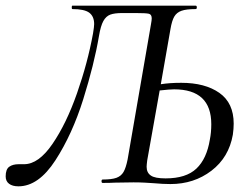

<svg xmlns="http://www.w3.org/2000/svg" viewBox="-38 -645 876 677"><path d="M311 -518Q294 -418 255.5 -295Q217 -172 157.5 -80Q98 12 27 12Q6 12 -6 3Q-18 -6 -18 -23Q-18 -48 -5.5 -57Q7 -66 28 -66H47Q98 -66 147 -137.5Q196 -209 233.5 -316Q271 -423 290 -527Q294 -551 294 -560Q294 -587 277 -600Q260 -613 217 -613Q215 -613 215 -619Q215 -625 217 -625H652Q656 -625 656 -619Q656 -613 652 -613Q619 -613 602 -607Q585 -601 576.5 -586.5Q568 -572 563 -542L529 -348Q560 -353 601 -353Q685 -353 735.5 -317.5Q786 -282 786 -209Q786 -191 783 -170Q769 -90 707.5 -43Q646 4 563 4Q537 4 504 1Q490 0 472 -1Q454 -2 433 -2L367 -1Q351 0 324 0Q320 0 320 -6Q320 -12 324 -12Q356 -12 372.5 -18Q389 -24 397.5 -38.5Q406 -53 412 -83L491 -540Q492 -547 494.5 -560.5Q497 -574 497 -580Q497 -594 487 -596.5Q477 -599 440 -599H393Q366 -599 351 -593.5Q336 -588 326.5 -571Q317 -554 311 -518ZM494 -26Q508 -16 546 -16Q618 -16 654.5 -50.5Q691 -85 702 -153Q707 -178 707 -207Q707 -330 576 -330Q561 -330 525 -326L481 -79Q479 -63 479 -57Q479 -36 494 -26Z"/></svg>

Font: CormorantInfant-MediumItalic
Style: Italic
Weight: 500
Italic angle: -10°
Designer: Christian Thalmann (Catharsis Fonts)
Foundry: Catharsis Fonts
Version: Version 3.303